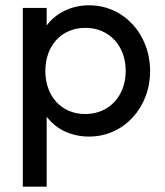

<svg xmlns="http://www.w3.org/2000/svg" viewBox="-20 -505 622 724"><path d="M66 199H156V-65C191 -18 248 10 316 10C446 10 546 -98 546 -237C546 -377 446 -485 316 -485C249 -485 191 -456 156 -409V-475H66ZM301 -75C212 -75 151 -142 151 -237C151 -333 212 -400 302 -400C391 -400 454 -333 454 -238C454 -142 391 -75 301 -75Z"/></svg>

Font: Outfit
Style: Regular
Weight: 400
Designer: Rodrigo Fuenzalida
Foundry: fragTYPE
Version: Version 1.100;gftools[0.9.27]